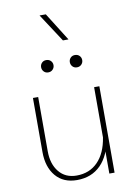

<svg xmlns="http://www.w3.org/2000/svg" viewBox="-100 -989 754 1058"><g transform="rotate(-10 277.5 -460.5)"><path d="M331.5 -767.1 232.4 -924.8H197.3L300.3 -767.1ZM454.1 -483.4H424.8V-151.4V0H454.1ZM82.5 -181.2Q82.5 -96.7 125.2 -46.1Q168 4.4 244.1 4.4Q325.7 4.4 377.4 -47.9Q429.2 -100.1 444.3 -197.8L424.8 -202.1Q411.1 -115.2 364.7 -67.9Q318.4 -20.5 246.1 -20.5Q183.6 -20.5 147.7 -64.5Q111.8 -108.4 111.8 -180.2V-483.4H82.5ZM156.2 -642.1Q156.2 -627.9 165.8 -617.7Q175.3 -607.4 190.4 -607.4Q206.1 -607.4 215.8 -617.7Q225.6 -627.9 225.6 -642.1Q225.6 -656.2 215.8 -666.3Q206.1 -676.3 190.4 -676.3Q175.3 -676.3 165.8 -666.3Q156.2 -656.2 156.2 -642.1ZM316.9 -642.1Q316.9 -627.9 326.4 -617.7Q335.9 -607.4 351.1 -607.4Q366.7 -607.4 376.5 -617.7Q386.2 -627.9 386.2 -642.1Q386.2 -656.2 376.5 -666.3Q366.7 -676.3 351.1 -676.3Q335.9 -676.3 326.4 -666.3Q316.9 -656.2 316.9 -642.1Z"/></g></svg>

Font: Estedad VF
Style: Regular
Weight: 100
Designer: Amin Abedi
Version: Version 7.3